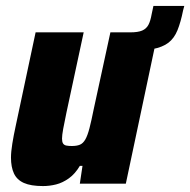

<svg xmlns="http://www.w3.org/2000/svg" viewBox="-20 -619 641 647"><path d="M364 -447 377 -510H419Q445 -510 459 -516Q473 -522 480 -535Q487 -548 491 -571L497 -599H601L597 -584Q589 -544 578 -517Q567 -490 547.5 -475Q528 -460 494 -453.5Q460 -447 406 -447ZM125 8Q84 8 60.5 -2.5Q37 -13 27 -34.5Q17 -56 17 -88Q17 -107 21.5 -135Q26 -163 33 -195L100 -510H262L204 -240Q197 -207 193 -185Q189 -163 189 -152Q189 -141 192.5 -135.5Q196 -130 203.5 -128.5Q211 -127 222 -127Q239 -127 249.5 -131.5Q260 -136 267.5 -149Q275 -162 281.5 -187Q288 -212 296 -252L352 -510H512L404 0H249L258 -60H249Q233 -33 212 -18Q191 -3 169 2.5Q147 8 125 8Z"/></svg>

Font: Saira SemiCondensed ExtraBold
Style: Italic
Weight: 800
Width: 4
Italic angle: -12°
Designer: Hector Gatti with collaboration of the Omnibus-Type team
Foundry: Omnibus-Type
Version: Version 1.101